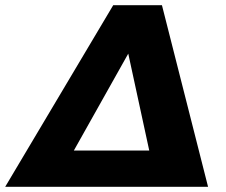

<svg xmlns="http://www.w3.org/2000/svg" viewBox="-79 -721 872 741"><path d="M546 -701 724 0H-59L358 -701ZM206 -140H497L416 -514Z"/></svg>

Font: Gontserrat
Style: Bold Italic
Weight: 700
Italic angle: -11.3°
Designer: Julieta Ulanovsky
Foundry: Julieta Ulanovsky
Version: Version 6.001